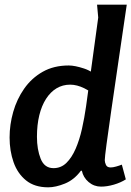

<svg xmlns="http://www.w3.org/2000/svg" viewBox="-20 -789 562 821"><path d="M400 -714 395 -769H522Q503 -639 486 -523.5Q469 -408 456 -318Q443 -228 435.5 -172Q428 -116 428 -104Q428 -95 433 -84Q438 -73 453 -73Q463 -73 477 -77Q491 -81 501 -85L518 -22Q496 -8 467 0.5Q438 9 412 9Q382 9 359 -10.5Q336 -30 330 -59H326Q297 -20 257.5 -4Q218 12 186 12Q128 12 91.5 -17.5Q55 -47 38 -95.5Q21 -144 21 -201Q21 -256 36.5 -310.5Q52 -365 83.5 -410Q115 -455 162.5 -482Q210 -509 274 -509Q300 -509 339.5 -496Q379 -483 406 -450V-365Q338 -427 280 -427Q248 -427 222 -411.5Q196 -396 177 -366.5Q158 -337 148 -296Q138 -255 138 -204Q138 -150 154 -110Q170 -70 209 -70Q241 -70 264 -92.5Q287 -115 303.5 -153Q320 -191 330.5 -238Q341 -285 348 -334Z"/></svg>

Font: Rosario Light
Style: Bold Italic
Weight: 700
Italic angle: -8.05°
Version: Version 1.101; ttfautohint (v1.8.1.43-b0c9)